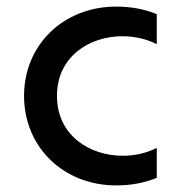

<svg xmlns="http://www.w3.org/2000/svg" viewBox="-20 -556 558 583"><path d="M333 7C381 7 422 -2 456 -16V-107C425 -91 389 -83 353 -83C253 -83 153 -144 153 -265C153 -384 251 -446 352 -446C388 -446 424 -438 456 -422V-513C422 -527 381 -536 333 -536C173 -536 53 -420 53 -265C53 -109 173 7 333 7Z"/></svg>

Font: Chess Sans Medium
Style: Regular
Weight: 500
Designer: Wolf Bōese
Foundry: Wolf Bōese
Version: Version 7.223;Glyphs 3.3 (3306)